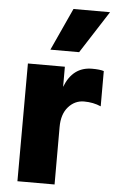

<svg xmlns="http://www.w3.org/2000/svg" viewBox="-61 -926 596 1001"><g transform="rotate(5 237.0 -425.0)"><path d="M69.3 35.2 70.3 -581.1H263.7V-475.6Q304.7 -583 406.2 -583Q447.3 -583 467.8 -576.2V-391.6Q427.7 -409.2 379.4 -409.2Q331.1 -409.2 297.4 -371.1Q263.7 -333 263.7 -265.6V35.2ZM180.7 -663.1 282.2 -884.8H473.6L331.1 -663.1Z"/></g></svg>

Font: GenEi M Gothic v2 Black
Style: Regular
Weight: 900
Version: Version 2.0